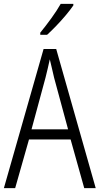

<svg xmlns="http://www.w3.org/2000/svg" viewBox="-20 -1018 512 987"><path d="M413 -51 343 -301H129L58 -51H0L204 -766H269L472 -51ZM258 -619Q253 -642 247 -666.5Q241 -691 236 -713Q231 -690 225.5 -666.5Q220 -643 214 -619L142 -353H330ZM357 -990Q342 -968 318.5 -940Q295 -912 269 -885Q243 -858 222 -839H187V-850Q217 -887 244.5 -925Q272 -963 292 -998H357Z"/></svg>

Font: Noto Sans Tamil UI Condensed Light
Style: Regular
Weight: 300
Width: 3
Designer: Jelle Bosma - Monotype Design Team
Foundry: Monotype Imaging Inc.
Version: Version 2.004; ttfautohint (v1.8.4.7-5d5b)